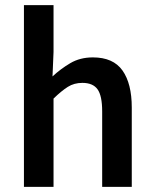

<svg xmlns="http://www.w3.org/2000/svg" viewBox="-20 -726 598 746"><path d="M73 0V-706H188V-524L184 -429Q215 -458 253 -480.5Q291 -503 341 -503Q420 -503 456 -452Q492 -401 492 -308V0H377V-293Q377 -354 359 -379Q341 -404 300 -404Q268 -404 243.5 -388.5Q219 -373 188 -343V0Z"/></svg>

Font: Source Sans Pro SemiBold
Style: Regular
Weight: 600
Designer: Paul D. Hunt
Foundry: Adobe Systems Incorporated
Version: Version 2.045;hotconv 1.0.109;makeotfexe 2.5.65596